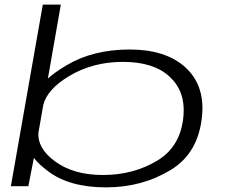

<svg xmlns="http://www.w3.org/2000/svg" viewBox="-20 -805 990 830"><path d="M27 0 165 -785H243L187 -465.5Q217.5 -493 268 -523Q382.5 -591 540.5 -591Q695 -591 779.5 -515.5Q864 -440 854 -311Q841 -144.5 717.2 -69.8Q593.5 5 438.5 5Q281.5 5 189.5 -63.5Q147.5 -94.5 126.5 -122.5L102.5 0ZM167 -351 146 -230.5Q142 -164.5 215 -109.5Q295.5 -48.5 425 -48.5Q557.5 -48.5 660.8 -111.2Q764 -174 773.5 -309Q781 -411.5 712.2 -474.5Q643.5 -537.5 511 -537.5Q381.5 -537.5 279.5 -476.5Q184 -419.5 167 -351Z"/></svg>

Font: Anybody UltraExpanded Light
Style: Italic
Weight: 300
Width: 9
Italic angle: -10°
Designer: Tyler Finck
Foundry: Etcetera Type Company
Version: Version 1.010; ttfautohint (v1.8.3) -l 8 -r 50 -G 200 -x 14 